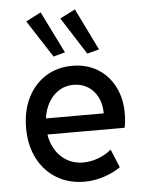

<svg xmlns="http://www.w3.org/2000/svg" viewBox="-55 -829 672 881"><g transform="rotate(-5 281.0 -388.0)"><path d="M299.8 7.8Q226.6 7.8 170.9 -25.9Q115.2 -59.6 84 -120.1Q52.7 -180.7 52.7 -260.3Q52.7 -339.4 82.5 -399.4Q112.3 -459.5 165.5 -493.2Q218.8 -526.9 288.6 -526.9Q354 -526.9 403.8 -496.8Q453.6 -466.8 481.7 -412.8Q509.8 -358.9 509.8 -287.6Q509.8 -272 508.1 -253.7Q506.3 -235.4 503.4 -222.7H130.4V-296.9H413.6Q413.6 -339.4 397.5 -371.3Q381.3 -403.3 352.8 -421.4Q324.2 -439.5 287.1 -439.5Q245.6 -439.5 213.6 -417Q181.6 -394.5 163.3 -354.5Q145 -314.5 145 -261.2Q145 -207.5 165 -166.7Q185.1 -126 220.2 -103.3Q255.4 -80.6 301.3 -80.6Q335 -80.6 369.9 -93.5Q404.8 -106.4 430.7 -128.4L465.3 -44.4Q435.1 -22 389.6 -7.1Q344.2 7.8 299.8 7.8ZM362.3 -576.7 252.9 -748 323.2 -783.7 417.5 -591.3ZM207 -576.7 96.2 -748 165.5 -783.7 260.7 -591.3Z"/></g></svg>

Font: Reddit Mono Medium
Style: Regular
Weight: 500
Monospace: yes
Designer: Stephen Hutchings
Foundry: Reddit
Version: Version 1.014